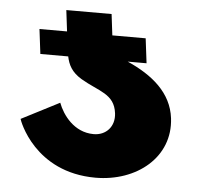

<svg xmlns="http://www.w3.org/2000/svg" viewBox="-46 -648 764 697"><g transform="rotate(5 335.5 -299.5)"><path d="M175.5 -261C191.7 -218 234.1 -158 306.1 -158C351.1 -158 382.9 -192 377 -240C368.3 -311 310.9 -314 245.2 -353C208.5 -374.9 195.9 -400.7 189.6 -431H88.1L77 -521H177.5L168.1 -598H333.1L342.5 -521H464L475.1 -431H406.5C498.5 -390.3 569.8 -331.8 581 -240C598.3 -99 476.4 -1 326.4 -1C103.4 -1 37.8 -185 37.2 -190Z"/></g></svg>

Font: Hussar
Style: BdOpOblOne
Weight: 700
Foundry: Cannot Into Space Fonts
Version: Version 2.00